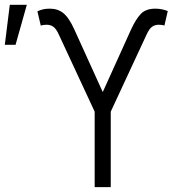

<svg xmlns="http://www.w3.org/2000/svg" viewBox="-32 -773 768 793"><path d="M359 0V-311.8L210.9 -630.3Q199.9 -654.5 188.2 -662.6Q176.5 -670.8 160.9 -670.8Q146 -670.8 136.4 -667.3L122.5 -726.2Q136.4 -732.6 147.9 -734.9Q159.4 -737.2 172.9 -737.2Q205.6 -737.6 229 -719.3Q252.5 -701 275.2 -650.9L392.4 -392.8L509.2 -650.9Q529.1 -694.2 549.7 -715.7Q570.3 -737.2 609.7 -737.2Q636.4 -737.2 660.9 -727.3L647 -667.3Q638.8 -670.8 623.2 -670.8Q608 -670.8 596.2 -662.6Q584.5 -654.5 573.5 -630.3L425.4 -311.8V0ZM-12.1 -588.1 8.5 -753.2H78.8L32.3 -588.1Z"/></svg>

Font: Inter Zeller Light
Style: Regular
Weight: 300
Designer: Rasmus Andersson; Joe Bland
Foundry: zeller
Version: Version 3.015;git-dec3a8cb1